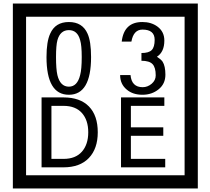

<svg xmlns="http://www.w3.org/2000/svg" viewBox="-20 -980 1195 1090"><path d="M1103 90H53V-960H1103ZM1028 15V-885H128V15ZM497 -656Q497 -442 371 -442Q244 -442 244 -656Q244 -744 265 -789Q294 -855 371 -855Q448 -855 477 -789Q497 -745 497 -656ZM444 -656Q444 -723 435 -752Q420 -809 371 -809Q322 -809 306 -752Q298 -723 298 -656Q298 -587 306 -553Q322 -488 371 -488Q419 -488 435 -554Q444 -587 444 -656ZM919 -556Q919 -504 880.5 -473Q842 -442 789 -442Q734 -442 700 -471Q662 -502 662 -554H721Q727 -485 790 -485Q818 -485 841 -504.5Q864 -524 864 -552Q864 -597 846 -616Q828 -635 783 -635V-679Q825 -679 841.5 -696Q858 -713 858 -754Q858 -812 789 -812Q738 -812 726 -744H671Q684 -855 788 -855Q839 -855 874 -829Q913 -800 913 -750Q913 -685 871 -658Q895 -642 903 -630Q919 -605 919 -556ZM535 -229Q535 -136 484.5 -83Q434 -30 340 -30H216V-427H340Q435 -427 485 -375.5Q535 -324 535 -229ZM481 -229Q481 -298 445 -338.5Q409 -379 341 -379H272V-78H341Q409 -78 445 -119Q481 -160 481 -229ZM918 -30H667V-427H913V-379H723V-257H907V-209H723V-78H918Z"/></svg>

Font: Unicode BMP Fallback SIL
Style: Regular
Weight: 400
Foundry: NRSI, SIL International
Version: Version 5.1 Based on Unicode 5.1